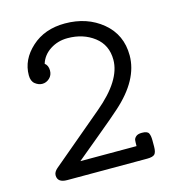

<svg xmlns="http://www.w3.org/2000/svg" viewBox="-96 -704 717 786"><g transform="rotate(-15 262.5 -311.0)"><path d="M52 -31Q52 -45 67 -58L288 -244Q403 -340 403 -427Q403 -490 356.5 -525.5Q310 -561 244 -561Q203 -561 170.5 -540Q138 -519 127 -484Q141 -473 141 -452Q141 -432 127.5 -419.5Q114 -407 97 -407Q81 -407 66.5 -418.5Q52 -430 52 -455Q52 -521 107.5 -571.5Q163 -622 249 -622Q343 -622 407.5 -568.5Q472 -515 472 -427Q472 -324 363 -227Q339 -205 264 -143Q189 -81 165 -61H403Q403 -79 404 -86.5Q405 -94 413 -101Q421 -108 438 -108Q461 -108 466.5 -97.5Q472 -87 472 -67V-41Q472 -17 464 -8.5Q456 0 432 0H93Q52 0 52 -31Z"/></g></svg>

Font: CMU Typewriter Text
Style: Regular
Weight: 500
Monospace: yes
Version: Version 0.7.0